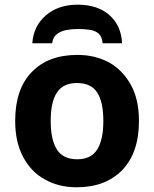

<svg xmlns="http://www.w3.org/2000/svg" viewBox="-20 -791 659 821"><path d="M574.2 -273.9Q574.2 -138.2 502.9 -64Q431.2 9.8 308.1 9.8Q231 9.8 172.4 -23.4Q112.8 -55.7 79.1 -119.6Q44.9 -183.1 44.9 -273.9Q44.9 -410.6 116.2 -483.4Q186.5 -556.2 311 -556.2Q387.2 -556.2 447.3 -523.4Q505.9 -489.7 540 -427.7Q574.2 -365.2 574.2 -273.9ZM196.8 -273.9Q196.8 -192.9 223.6 -151.4Q250 -109.9 310.1 -109.9Q369.1 -109.9 395.5 -151.4Q421.9 -193.4 421.9 -273.9Q421.9 -355.5 395.5 -395.5Q369.1 -436 309.1 -436Q250 -436 223.6 -395.5Q196.8 -355.5 196.8 -273.9ZM312 -771Q397.5 -771 448.2 -726.1Q498.5 -681.2 502 -606H418.9Q416.5 -633.8 402.3 -647Q387.2 -660.2 363.3 -663.6Q341.3 -667 311 -667Q288.1 -667 264.2 -662.6Q240.2 -658.2 223.1 -645Q206.1 -631.8 203.1 -606H118.2Q123 -679.2 175.8 -725.1Q229 -771 312 -771Z"/></svg>

Font: Droid Sans Thai
Style: Bold
Weight: 700
Designer: Steve Matteson
Foundry: Ascender Corporation
Version: Version 1.00